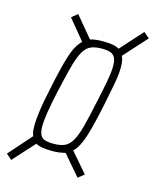

<svg xmlns="http://www.w3.org/2000/svg" viewBox="-123 -764 680 838"><g transform="rotate(15 217.0 -345.5)"><path d="M8 0 -17 -22 74 -125Q72 -131 70 -138Q68 -145 67.5 -153Q67 -161 67 -170Q67 -199 73 -241.5Q79 -284 92 -343Q112 -442 129.5 -497.5Q147 -553 174 -578L99 -669L126 -691L204 -597Q217 -601 231 -602.5Q245 -604 261 -604Q286 -604 304.5 -601Q323 -598 335 -590L425 -690L451 -668L357 -564Q362 -554 364 -541.5Q366 -529 366 -512Q366 -484 358.5 -442.5Q351 -401 339 -343Q319 -246 302 -191Q285 -136 259 -110L335 -22L308 0L230 -91Q217 -88 202.5 -86Q188 -84 171 -84Q146 -84 127 -87Q108 -90 96 -97ZM167 -116Q198 -116 217.5 -124.5Q237 -133 251 -157Q265 -181 277 -226Q289 -271 304 -343Q317 -403 324.5 -443.5Q332 -484 332 -510Q332 -535 325 -548.5Q318 -562 303.5 -567Q289 -572 266 -572Q241 -572 223.5 -566.5Q206 -561 193.5 -547Q181 -533 170.5 -507Q160 -481 150 -441Q140 -401 127 -343Q114 -284 107.5 -243.5Q101 -203 101 -177Q101 -153 107.5 -139.5Q114 -126 129 -121Q144 -116 167 -116Z"/></g></svg>

Font: Saira UltraCondensed Thin
Style: Italic
Weight: 250
Width: 1
Italic angle: -12°
Designer: Hector Gatti with collaboration of the Omnibus-Type team
Foundry: Omnibus-Type
Version: Version 1.101